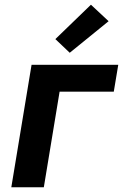

<svg xmlns="http://www.w3.org/2000/svg" viewBox="-20 -795 540 815"><path d="M28 0 114 -520H482L463 -406H233L166 0ZM276 -571 215 -629 366 -775 441 -705Z"/></svg>

Font: Iosevka Term Curly Hv Obl
Style: Regular
Weight: 900
Italic angle: -9°
Designer: Belleve Invis
Foundry: Belleve Invis
Version: Version 32.3.0